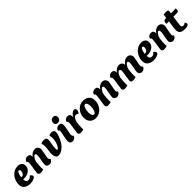

<svg xmlns="http://www.w3.org/2000/svg" viewBox="515 -2556 4413 4413"><g transform="rotate(-45 2721.5 -349.0)"><path d="M202 -242Q242 -242 265 -275.5Q288 -309 288 -353Q288 -371 278 -383Q268 -395 255 -395Q231 -395 211.5 -353.5Q192 -312 187 -243Q192 -242 202 -242ZM351 -134Q373 -123 388.5 -106Q404 -89 404 -72Q404 -37 352.5 -13.5Q301 10 234 10Q148 10 86.5 -32.5Q25 -75 25 -164Q25 -290 105.5 -387.5Q186 -485 311 -485Q368 -485 407.5 -453Q447 -421 447 -365Q447 -276 380.5 -226.5Q314 -177 213 -177Q201 -177 183 -179Q183 -80 262 -80Q314 -80 351 -134Z M680 -253Q666 -135 666 -72Q666 -49 670 -15Q632 2 586 2Q509 2 509 -54Q509 -59 529 -189.5Q549 -320 549 -351Q549 -395 518 -402Q524 -440 553.5 -462.5Q583 -485 619 -485Q704 -485 704 -402Q704 -400 703.5 -394.5Q703 -389 703 -386Q733 -433 775.5 -458Q818 -483 857 -483Q910 -483 939 -450.5Q968 -418 968 -366Q968 -348 947.5 -248.5Q927 -149 927 -126Q927 -86 961 -66Q949 -30 920 -10Q891 10 857 10Q821 10 796 -12.5Q771 -35 771 -74Q771 -106 790 -202.5Q809 -299 809 -336Q809 -392 776 -392Q752 -392 722.5 -350Q693 -308 680 -253Z M1077 -366Q1077 -417 1058 -457Q1095 -484 1153 -484Q1201 -484 1220 -464.5Q1239 -445 1239 -406Q1239 -377 1223 -293.5Q1207 -210 1207 -165Q1207 -127 1215 -99Q1251 -109 1279.5 -159Q1308 -209 1321 -267Q1334 -325 1334 -375Q1334 -430 1319 -459Q1351 -484 1402 -484Q1438 -484 1462.5 -467.5Q1487 -451 1487 -418Q1487 -370 1461.5 -299Q1436 -228 1393.5 -158.5Q1351 -89 1285 -39.5Q1219 10 1149 10Q1125 10 1105 2Q1056 -41 1056 -132Q1056 -177 1066.5 -242.5Q1077 -308 1077 -366Z M1650 -485Q1726 -485 1726 -395Q1726 -355 1704 -253Q1682 -151 1682 -127Q1682 -87 1714 -67Q1700 -29 1672.5 -9.5Q1645 10 1612 10Q1527 10 1527 -81Q1527 -128 1549.5 -229Q1572 -330 1572 -355Q1572 -398 1541 -402Q1546 -437 1576.5 -461Q1607 -485 1650 -485ZM1664 -531Q1626 -531 1606.5 -553.5Q1587 -576 1587 -608Q1587 -647 1613.5 -677.5Q1640 -708 1685 -708Q1722 -708 1742 -684Q1762 -660 1762 -627Q1762 -588 1736.5 -559.5Q1711 -531 1664 -531Z M1982 -233Q1970 -120 1970 -63Q1970 -45 1974 -15Q1937 2 1889 2Q1813 2 1813 -54Q1813 -62 1833 -191.5Q1853 -321 1853 -351Q1853 -395 1822 -402Q1826 -435 1853.5 -460Q1881 -485 1925 -485Q2008 -485 2008 -403Q2008 -389 2004 -366Q2033 -425 2069.5 -454.5Q2106 -484 2138 -484Q2189 -484 2189 -431Q2189 -408 2178 -384Q2167 -360 2150 -346Q2119 -371 2088 -371Q2018 -371 1982 -233Z M2410 -394Q2375 -394 2352.5 -336.5Q2330 -279 2330 -206Q2330 -151 2346 -115.5Q2362 -80 2391 -80Q2426 -80 2448.5 -136.5Q2471 -193 2471 -265Q2471 -322 2455.5 -358Q2440 -394 2410 -394ZM2363 10Q2273 10 2220.5 -45.5Q2168 -101 2168 -191Q2168 -314 2243.5 -399Q2319 -484 2436 -484Q2529 -484 2582 -432.5Q2635 -381 2635 -291Q2635 -168 2556.5 -79Q2478 10 2363 10Z M2873 -253Q2859 -135 2859 -72Q2859 -49 2863 -15Q2825 2 2779 2Q2702 2 2702 -54Q2702 -59 2722 -189.5Q2742 -320 2742 -351Q2742 -395 2711 -402Q2717 -440 2746.5 -462.5Q2776 -485 2812 -485Q2897 -485 2897 -402Q2897 -400 2896.5 -394.5Q2896 -389 2896 -386Q2926 -433 2968.5 -458Q3011 -483 3050 -483Q3103 -483 3132 -450.5Q3161 -418 3161 -366Q3161 -348 3140.5 -248.5Q3120 -149 3120 -126Q3120 -86 3154 -66Q3142 -30 3113 -10Q3084 10 3050 10Q3014 10 2989 -12.5Q2964 -35 2964 -74Q2964 -106 2983 -202.5Q3002 -299 3002 -336Q3002 -392 2969 -392Q2945 -392 2915.5 -350Q2886 -308 2873 -253Z M3416 -253Q3402 -135 3402 -72Q3402 -49 3406 -15Q3368 2 3322 2Q3245 2 3245 -54Q3245 -59 3265 -189.5Q3285 -320 3285 -351Q3285 -395 3254 -402Q3260 -440 3289.5 -462.5Q3319 -485 3355 -485Q3440 -485 3440 -402Q3440 -400 3439.5 -394.5Q3439 -389 3439 -386Q3469 -433 3511.5 -458Q3554 -483 3593 -483Q3641 -483 3669.5 -455.5Q3698 -428 3703 -383Q3775 -483 3861 -483Q3914 -483 3943 -450.5Q3972 -418 3972 -366Q3972 -348 3951.5 -248.5Q3931 -149 3931 -126Q3931 -86 3965 -66Q3953 -30 3924 -10Q3895 10 3861 10Q3825 10 3800 -12.5Q3775 -35 3775 -74Q3775 -106 3794 -202.5Q3813 -299 3813 -336Q3813 -392 3780 -392Q3756 -392 3727 -352Q3698 -312 3685 -259Q3685 -256 3683 -248Q3670 -140 3670 -72Q3670 -49 3674 -15Q3636 2 3590 2Q3513 2 3513 -54Q3513 -61 3521 -113Q3529 -165 3539 -230.5Q3549 -296 3552 -329V-336Q3552 -361 3540.5 -376.5Q3529 -392 3512 -392Q3488 -392 3458.5 -350Q3429 -308 3416 -253Z M4216 -242Q4256 -242 4279 -275.5Q4302 -309 4302 -353Q4302 -371 4292 -383Q4282 -395 4269 -395Q4245 -395 4225.5 -353.5Q4206 -312 4201 -243Q4206 -242 4216 -242ZM4365 -134Q4387 -123 4402.5 -106Q4418 -89 4418 -72Q4418 -37 4366.5 -13.5Q4315 10 4248 10Q4162 10 4100.5 -32.5Q4039 -75 4039 -164Q4039 -290 4119.5 -387.5Q4200 -485 4325 -485Q4382 -485 4421.5 -453Q4461 -421 4461 -365Q4461 -276 4394.5 -226.5Q4328 -177 4227 -177Q4215 -177 4197 -179Q4197 -80 4276 -80Q4328 -80 4365 -134Z M4694 -253Q4680 -135 4680 -72Q4680 -49 4684 -15Q4646 2 4600 2Q4523 2 4523 -54Q4523 -59 4543 -189.5Q4563 -320 4563 -351Q4563 -395 4532 -402Q4538 -440 4567.5 -462.5Q4597 -485 4633 -485Q4718 -485 4718 -402Q4718 -400 4717.5 -394.5Q4717 -389 4717 -386Q4747 -433 4789.5 -458Q4832 -483 4871 -483Q4924 -483 4953 -450.5Q4982 -418 4982 -366Q4982 -348 4961.5 -248.5Q4941 -149 4941 -126Q4941 -86 4975 -66Q4963 -30 4934 -10Q4905 10 4871 10Q4835 10 4810 -12.5Q4785 -35 4785 -74Q4785 -106 4804 -202.5Q4823 -299 4823 -336Q4823 -392 4790 -392Q4766 -392 4736.5 -350Q4707 -308 4694 -253Z M5098 -475H5131Q5134 -493 5139 -532Q5144 -571 5144 -574Q5174 -580 5212 -580Q5258 -580 5274.5 -571.5Q5291 -563 5291 -540Q5291 -524 5282 -474Q5396 -474 5438 -479Q5443 -461 5443 -442Q5443 -386 5393 -382Q5360 -380 5267 -380Q5234 -146 5234 -123Q5234 -98 5249 -85Q5264 -72 5287 -72Q5327 -72 5353 -103Q5380 -76 5380 -48Q5380 10 5256 10Q5168 10 5128 -24Q5088 -58 5088 -125Q5088 -144 5093 -184.5Q5098 -225 5108 -290.5Q5118 -356 5121 -380Q5108 -380 5042 -374Q5040 -390 5040 -401Q5040 -475 5098 -475Z"/></g></svg>

Font: Overlock Black
Style: Italic
Weight: 900
Designer: Dario Muhafara
Foundry: Dario Manuel Muhafara
Version: Version 1.002